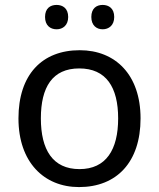

<svg xmlns="http://www.w3.org/2000/svg" viewBox="-20 -750 645 780"><path d="M163 -681C163 -647 184 -631 210 -631C235 -631 257 -647 257 -681C257 -716 235 -730 210 -730C184 -730 163 -716 163 -681ZM351 -681C351 -647 372 -631 397 -631C422 -631 444 -647 444 -681C444 -716 422 -730 397 -730C372 -730 351 -716 351 -681ZM551 -269C551 -446 449 -546 304 -546C150 -546 55 -446 55 -269C55 -91 159 10 301 10C454 10 551 -91 551 -269ZM146 -269C146 -396 193 -472 302 -472C411 -472 460 -396 460 -269C460 -142 411 -63 303 -63C194 -63 146 -142 146 -269Z"/></svg>

Font: Noto Sans Brahmi
Style: Regular
Weight: 400
Designer: Monotype Design Team
Foundry: Monotype Imaging Inc.
Version: Version 2.004